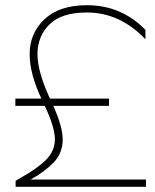

<svg xmlns="http://www.w3.org/2000/svg" viewBox="-20 -718 595 738"><path d="M541 0H40V-23Q73 -42 92.5 -54Q112 -66 138.5 -87Q165 -108 178 -131.5Q191 -155 191 -182Q191 -229 152 -311H39V-339H139Q94 -435 94 -510Q94 -591 151.5 -644.5Q209 -698 314 -698Q447 -698 539 -603V-567Q441 -670 314 -670Q216 -670 170 -624Q124 -578 124 -510Q124 -443 172 -339H399V-311H185Q221 -230 221 -182Q221 -131 188 -95.5Q155 -60 98 -28H541Z"/></svg>

Font: Roundo ExtraLight
Style: Regular
Weight: 250
Designer: Namrata Goyal (Gurmukhi), Shiva Nallaperumal (Latin)
Foundry: Indian Type Foundry
Version: Version 1.000;PS 1.0;hotconv 1.0.88;makeotf.lib2.5.647800